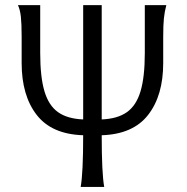

<svg xmlns="http://www.w3.org/2000/svg" viewBox="-20 -733 732 753"><path d="M378.9 -712.9V-264.6Q440.9 -267.1 477.8 -293.2Q514.6 -319.3 531.2 -375.2Q547.9 -431.2 547.9 -524.9V-712.9H632.3Q625.5 -687 622.8 -661.4Q620.1 -635.7 620.1 -588.4V-485.8Q620.1 -358.4 561 -282.5Q502 -206.5 378.9 -202.6Q378.9 -53.7 388.7 0H296.4Q306.2 -53.7 306.2 -202.6Q182.6 -206.5 123.8 -282.5Q64.9 -358.4 64.9 -485.8V-588.4Q64.9 -640.1 61.8 -668Q58.6 -695.8 50.3 -712.9H137.7V-524.9Q137.7 -431.2 154.3 -375.2Q170.9 -319.3 207.5 -293.2Q244.1 -267.1 306.2 -264.6V-712.9Z"/></svg>

Font: Lesson One Light
Style: Regular
Weight: 300
Designer: But Ko, Victor Gaultney, Annie Olsen, Julie Remington, Don Collingsworth, Eric Hays, Becca Hirsbrunner
Version: Version 1.100